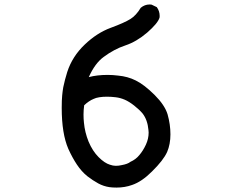

<svg xmlns="http://www.w3.org/2000/svg" viewBox="-20 -809 1040 852"><path d="M374 -466.8Q410.2 -476.6 458 -476.6Q480.5 -476.6 503.9 -473.6Q546.9 -469.7 582 -452.1Q620.1 -433.6 667 -386.7Q710.9 -342.8 723.6 -301.8Q736.3 -256.8 736.3 -212.9Q736.3 -168.9 721.7 -134.8Q705.1 -97.7 654.3 -47.9Q609.4 -2.9 566.4 11.7Q534.2 23.4 497.1 23.4Q479.5 23.4 465.8 21.5Q439.5 17.6 416 4.9Q392.6 -7.8 367.2 -27.3Q341.8 -47.9 321.3 -78.6Q300.8 -109.4 283.2 -148.4Q253.9 -215.8 253.9 -330.1Q253.9 -365.2 255.9 -385.3Q257.8 -405.3 260.7 -421.9Q267.6 -455.1 278.3 -489.3Q300.8 -558.6 355.5 -610.8Q410.2 -663.1 471.2 -685.5Q532.2 -708 558.6 -724.6Q584 -740.2 604.5 -774.4Q622.1 -789.1 643.6 -789.1Q651.4 -789.1 653.3 -788.1L675.8 -777.3Q688.5 -759.8 688.5 -738.3Q688.5 -731.4 687.5 -729.5Q679.7 -705.1 632.8 -664.1Q585.9 -624 536.1 -607.4Q486.3 -590.8 440.4 -556.6Q401.4 -528.3 374 -466.8ZM639.6 -220.7Q639.6 -226.6 638.7 -232.4Q634.8 -276.4 613.3 -304.7Q598.6 -322.3 575.7 -340.3Q552.7 -358.4 533.2 -366.7Q513.7 -375 493.7 -377.4Q473.6 -379.9 454.6 -379.9Q435.5 -379.9 420.4 -377.4Q405.3 -375 395.5 -370.1Q374 -361.3 353.5 -341.8Q350.6 -320.3 350.6 -300.8Q350.6 -281.2 352.5 -264.6Q356.4 -221.7 373 -180.7Q390.6 -138.7 417.5 -111.8Q444.3 -85 467.8 -78.1Q481.4 -73.2 494.1 -73.2Q506.8 -73.2 519.5 -76.2Q546.9 -81.1 558.6 -90.8Q583 -101.6 598.6 -121.1Q615.2 -140.6 627.4 -167Q639.6 -193.4 639.6 -220.7Z"/></svg>

Font: JasonHandwriting2
Style: SemiBold
Weight: 600
Version: Version 1.04.7